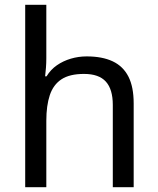

<svg xmlns="http://www.w3.org/2000/svg" viewBox="-20 -780 658 800"><path d="M173 -537Q173 -518 171.5 -498Q170 -478 168 -462H174Q191 -490 217 -508Q243 -526 275 -535.5Q307 -545 341 -545Q406 -545 449.5 -524.5Q493 -504 515 -461Q537 -418 537 -349V0H450V-343Q450 -408 421 -440Q392 -472 330 -472Q270 -472 236 -449.5Q202 -427 187.5 -383.5Q173 -340 173 -277V0H85V-760H173Z"/></svg>

Font: ugurmukhi05
Style: Book
Weight: 400
Designer: Jelle Bosma - Monotype Design Team
Foundry: Monotype Imaging Inc.
Version: Version 2.003